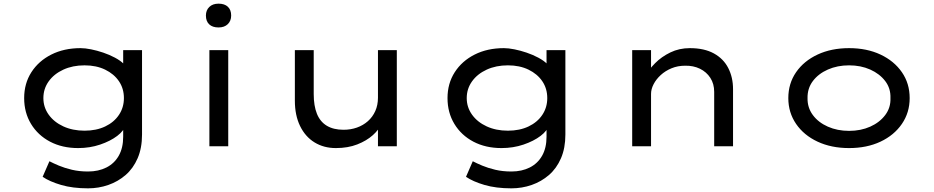

<svg xmlns="http://www.w3.org/2000/svg" viewBox="-20 -799 5102 1049"><path d="M461 230Q377 230 314 211.5Q251 193 213 167L250 82Q271 93 302 106Q333 119 373 128.5Q413 138 461 138Q518 138 561.5 116Q605 94 629 51.5Q653 9 653 -52V-121L664 -114Q658 -85 620.5 -56.5Q583 -28 527 -9Q471 10 407 10Q320 10 253.5 -25Q187 -60 149.5 -122Q112 -184 112 -263Q112 -343 151.5 -404.5Q191 -466 260.5 -501Q330 -536 420 -536Q445 -536 477.5 -529.5Q510 -523 544 -511.5Q578 -500 608 -484Q638 -468 656.5 -449.5Q675 -431 675 -410L653 -402V-525H756V-64Q756 10 732 65.5Q708 121 666.5 157Q625 193 572 211.5Q519 230 461 230ZM442 -85Q506 -85 554.5 -108Q603 -131 630 -171.5Q657 -212 657 -263Q657 -315 630 -355Q603 -395 554.5 -418.5Q506 -442 442 -442Q377 -442 326 -418.5Q275 -395 246 -354.5Q217 -314 217 -263Q217 -213 246 -172.5Q275 -132 326 -108.5Q377 -85 442 -85Z M1124 0V-525H1227V0ZM1174 -649Q1141 -649 1123 -666Q1105 -683 1105 -714Q1105 -743 1123.5 -761Q1142 -779 1174 -779Q1207 -779 1225 -762Q1243 -745 1243 -714Q1243 -685 1224.5 -667Q1206 -649 1174 -649Z M1815 10Q1749 10 1698.5 -21Q1648 -52 1619.5 -110.5Q1591 -169 1591 -249V-525H1694V-285Q1694 -221 1711.5 -177.5Q1729 -134 1765.5 -112Q1802 -90 1857 -90Q1896 -90 1930 -102Q1964 -114 1990 -137Q2016 -160 2030.5 -192.5Q2045 -225 2045 -265V-525H2148V0H2045V-110L2063 -122Q2051 -91 2017 -60.5Q1983 -30 1932 -10Q1881 10 1815 10Z M2774 230Q2690 230 2627 211.5Q2564 193 2526 167L2563 82Q2584 93 2615 106Q2646 119 2686 128.5Q2726 138 2774 138Q2831 138 2874.5 116Q2918 94 2942 51.5Q2966 9 2966 -52V-121L2977 -114Q2971 -85 2933.5 -56.5Q2896 -28 2840 -9Q2784 10 2720 10Q2633 10 2566.5 -25Q2500 -60 2462.5 -122Q2425 -184 2425 -263Q2425 -343 2464.5 -404.5Q2504 -466 2573.5 -501Q2643 -536 2733 -536Q2758 -536 2790.5 -529.5Q2823 -523 2857 -511.5Q2891 -500 2921 -484Q2951 -468 2969.5 -449.5Q2988 -431 2988 -410L2966 -402V-525H3069V-64Q3069 10 3045 65.5Q3021 121 2979.5 157Q2938 193 2885 211.5Q2832 230 2774 230ZM2755 -85Q2819 -85 2867.5 -108Q2916 -131 2943 -171.5Q2970 -212 2970 -263Q2970 -315 2943 -355Q2916 -395 2867.5 -418.5Q2819 -442 2755 -442Q2690 -442 2639 -418.5Q2588 -395 2559 -354.5Q2530 -314 2530 -263Q2530 -213 2559 -172.5Q2588 -132 2639 -108.5Q2690 -85 2755 -85Z M3434 0V-525H3537V-385L3503 -381Q3524 -418 3559 -453.5Q3594 -489 3642.5 -512.5Q3691 -536 3749 -536Q3828 -536 3880.5 -507Q3933 -478 3959 -427Q3985 -376 3985 -312V0H3882V-297Q3882 -341 3861 -373.5Q3840 -406 3804 -423.5Q3768 -441 3723 -440Q3683 -440 3649 -426Q3615 -412 3590 -389Q3565 -366 3551 -339Q3537 -312 3537 -286V0H3486Q3463 0 3450 0Q3437 0 3434 0Z M4619 10Q4522 10 4447 -25Q4372 -60 4329.5 -122Q4287 -184 4287 -263Q4287 -343 4329.5 -404.5Q4372 -466 4447 -501Q4522 -536 4619 -536Q4716 -536 4790.5 -501Q4865 -466 4907.5 -404.5Q4950 -343 4950 -263Q4950 -184 4907.5 -122Q4865 -60 4790.5 -25Q4716 10 4619 10ZM4619 -84Q4683 -84 4734.5 -107Q4786 -130 4816.5 -170.5Q4847 -211 4845 -263Q4847 -316 4816.5 -356Q4786 -396 4734.5 -419Q4683 -442 4619 -442Q4555 -442 4503 -419Q4451 -396 4421 -356Q4391 -316 4392 -263Q4391 -211 4421 -170.5Q4451 -130 4503 -107Q4555 -84 4619 -84Z"/></svg>

Font: Lexend Tera
Style: Regular
Weight: 400
Designer: Bonnie Shaver-Troup, Thomas Jockin
Foundry: Lexend
Version: Version 1.007